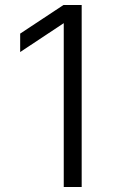

<svg xmlns="http://www.w3.org/2000/svg" viewBox="-20 -749 486 771"><path d="M236 2V-656L61 -540V-614L235 -729H308V2Z"/></svg>

Font: Sinter Normal
Style: Regular
Weight: 350
Foundry: Adobe & rsms
Version: Version 1.000